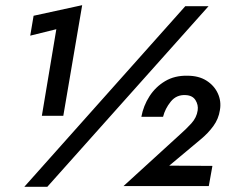

<svg xmlns="http://www.w3.org/2000/svg" viewBox="-20 -723 885 743"><path d="M97 -585 110 -662 298 -703 225 -275H142L198 -610ZM697 -699H787L163 0H74ZM458 -3 676 -202Q700 -223 720.5 -245.5Q741 -268 745 -296Q748 -317 736.5 -335.5Q725 -354 698 -355Q663 -357 641 -330Q619 -303 611 -271H527Q535 -314 558.5 -350.5Q582 -387 619 -409Q656 -431 705 -430Q749 -430 779 -411Q809 -392 823 -361.5Q837 -331 831 -297Q826 -263 805.5 -235Q785 -207 757 -184L635 -82L802 -81L788 -3Z"/></svg>

Font: Von Semi
Style: Italic
Weight: 600
Version: Version 4.000; ttfautohint (v1.8.4.7-5d5b)